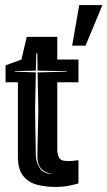

<svg xmlns="http://www.w3.org/2000/svg" viewBox="-20 -731 426 761"><path d="M201 10Q162 10 128 1.5Q94 -7 72.5 -33Q51 -59 51 -110V-405H2V-472L65 -495L86 -585H207V-495H291V-405H207V-137Q207 -122 213.5 -107.5Q220 -93 244 -93H258Q262 -93 265.5 -93Q269 -93 273 -94L291 -96V-4Q284 -2 277.5 -0.5Q271 1 263 3Q250 6 234 8Q218 10 201 10ZM185 -42V-43Q159 -45 143 -63Q127 -81 128 -116L132 -295L129 -444L245 -447V-449L129 -451L128 -520H124L122 -451L38 -449V-447L122 -444L119 -295L122 -113Q123 -87 138 -64.5Q153 -42 185 -42ZM266 -550 294 -711H386L319 -550Z"/></svg>

Font: Alumni Sans Inline One
Style: Regular
Weight: 400
Designer: Robert E. Leuschke
Foundry: Robert E. Leuschke
Version: Version 1.100; ttfautohint (v1.8.3)